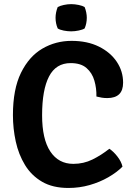

<svg xmlns="http://www.w3.org/2000/svg" viewBox="-20 -895 646 928"><path d="M446 -428.5Q447 -468 436.2 -505.2Q425.5 -542.5 398.2 -566.2Q371 -590 321.5 -590Q250.5 -590 217 -525.5Q183.5 -461 183.5 -338Q183.5 -222.5 223.2 -162.8Q263 -103 334.5 -103Q384 -103 426.8 -124Q469.5 -145 508.5 -176Q529 -162.5 548 -137.8Q567 -113 572 -89.5Q544 -61.5 503 -38Q462 -14.5 413 -0.5Q364 13.5 310.5 13.5Q235 13.5 183.5 -16.5Q132 -46.5 101 -97.2Q70 -148 56.2 -210.8Q42.5 -273.5 42.5 -338.5Q42.5 -464 81.5 -543.2Q120.5 -622.5 184.8 -660Q249 -697.5 326 -697.5Q402 -697.5 458 -669.8Q514 -642 544.5 -596.2Q575 -550.5 575 -495.5Q575 -458 555.8 -439.5Q536.5 -421 498.5 -421Q484 -421 471.8 -423Q459.5 -425 446 -428.5ZM248.5 -809.5Q248.5 -821.5 251.2 -835.2Q254 -849 259 -861Q270 -867 288.2 -871Q306.5 -875 324 -875Q341.5 -875 360.5 -871Q379.5 -867 389 -861Q394 -849 396.8 -835Q399.5 -821 399.5 -809.5Q399.5 -781.5 389 -757.5Q379.5 -751.5 360.5 -747.5Q341.5 -743.5 324 -743.5Q306.5 -743.5 287.8 -747.2Q269 -751 259 -757.5Q248.5 -781.5 248.5 -809.5Z"/></svg>

Font: Signika Light SemiBold
Style: Regular
Weight: 600
Version: Version 2.003;gftools[0.9.32]